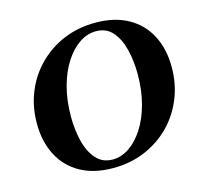

<svg xmlns="http://www.w3.org/2000/svg" viewBox="-101 -792 966 913"><g transform="rotate(-15 382.0 -335.0)"><path d="M443 -680Q538 -680 604.5 -642.5Q671 -605 705.5 -538Q740 -471 740 -382Q740 -300 711 -228.5Q682 -157 629 -103.5Q576 -50 504.5 -20Q433 10 348 10Q253 10 186.5 -27.5Q120 -65 85.5 -132.5Q51 -200 51 -288Q51 -371 80 -442Q109 -513 162 -566.5Q215 -620 286.5 -650Q358 -680 443 -680ZM356 -30Q399 -30 438 -56.5Q477 -83 508 -131Q539 -179 557 -245.5Q575 -312 575 -392Q575 -457 561 -513.5Q547 -570 516.5 -605Q486 -640 435 -640Q392 -640 353 -613.5Q314 -587 283 -539Q252 -491 234 -424.5Q216 -358 216 -278Q216 -213 230 -156.5Q244 -100 275 -65Q306 -30 356 -30Z"/></g></svg>

Font: Brygada 1918
Style: Italic
Weight: 400
Italic angle: -8°
Designer: Mateusz Machalski | Borys Kosmynka | Przemek Hoffer
Foundry: NIEPODLEGLA 2018
Version: Version 3.006